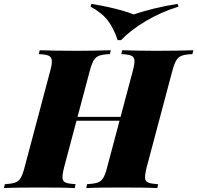

<svg xmlns="http://www.w3.org/2000/svg" viewBox="-67 -966 1013 986"><path d="M257 -346 264 -366H617L609 -346ZM615 -602Q625 -639 623.5 -656.5Q622 -674 606 -680.5Q590 -687 556 -688L561 -708Q591 -707 639.5 -706Q688 -705 737 -705Q794 -705 844.5 -706Q895 -707 926 -708L921 -688Q887 -687 868 -680.5Q849 -674 838.5 -656.5Q828 -639 818 -602L686 -106Q677 -70 678 -52Q679 -34 695 -28Q711 -22 745 -20L741 0Q711 -2 660.5 -2.5Q610 -3 553 -3Q504 -3 455.5 -2.5Q407 -2 376 0L380 -20Q414 -22 433 -28Q452 -34 463 -52Q474 -70 483 -106ZM262 -106Q253 -70 254 -52Q255 -34 271 -28Q287 -22 321 -20L317 0Q286 -2 238 -2.5Q190 -3 140 -3Q83 -3 33.5 -2.5Q-16 -2 -47 0L-42 -20Q-9 -22 9.5 -28Q28 -34 39 -52Q50 -70 59 -106L191 -602Q201 -639 199 -656.5Q197 -674 181.5 -680.5Q166 -687 132 -688L137 -708Q166 -707 216.5 -706Q267 -705 324 -705Q374 -705 420.5 -706Q467 -707 502 -708L497 -688Q463 -687 444 -680.5Q425 -674 414.5 -656.5Q404 -639 394 -602ZM620 -892Q667 -908 724 -922Q781 -936 845 -946L850 -932Q759 -904 680.5 -857Q602 -810 555 -760H537Q518 -819 487.5 -859.5Q457 -900 398 -932L402 -946Q452 -938 490 -929.5Q528 -921 559.5 -912Q591 -903 620 -892Z"/></svg>

Font: Playfair Display Black
Style: Italic
Weight: 900
Italic angle: -14°
Designer: Claus Eggers Sørensen
Foundry: Claus Eggers Sørensen
Version: Version 1.203